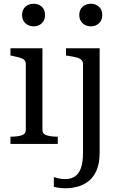

<svg xmlns="http://www.w3.org/2000/svg" viewBox="-20 -770 646 1027"><path d="M160 -629Q134 -629 116 -645.5Q98 -662 98 -690Q98 -718 116 -734Q134 -750 160 -750Q186 -750 203.5 -734Q221 -718 221 -690Q221 -662 203.5 -645.5Q186 -629 160 -629ZM207 -512V-75Q207 -53 230 -46Q253 -39 287 -39H289V0H36V-39H38Q73 -39 95.5 -46Q118 -53 118 -75V-426Q118 -448 100.5 -456Q83 -464 47 -471L36 -473V-512ZM424 46V-426Q424 -441 415.5 -449.5Q407 -458 390.5 -462.5Q374 -467 347 -471L333 -473V-512H513V46Q513 102 497.5 139Q482 176 455.5 197.5Q429 219 396.5 228Q364 237 331 237Q315 237 298 235Q281 233 268 229V177Q279 181 295 184.5Q311 188 329 188Q358 188 379.5 174.5Q401 161 412.5 130Q424 99 424 46ZM466 -629Q440 -629 422 -645.5Q404 -662 404 -690Q404 -718 422 -734Q440 -750 466 -750Q492 -750 509.5 -734Q527 -718 527 -690Q527 -662 509.5 -645.5Q492 -629 466 -629Z"/></svg>

Font: Roboto Serif 72pt
Style: Regular
Weight: 400
Designer: Greg Gazdowicz
Foundry: Commercial Type
Version: Version 1.008